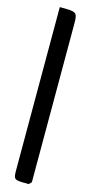

<svg xmlns="http://www.w3.org/2000/svg" viewBox="-139 -753 463 973"><g transform="rotate(15 93.0 -266.5)"><path d="M138 174V-659C138 -720 131 -720 45 -720V127C45 187 45 187 125 187Z"/></g></svg>

Font: Economica
Style: Bold
Weight: 700
Designer: Vicente Lamonaca
Foundry: Vicente Lamonaca
Version: Version 1.100